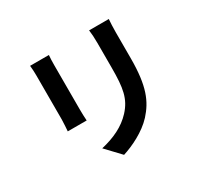

<svg xmlns="http://www.w3.org/2000/svg" viewBox="-168 -998 1337 1275"><g transform="rotate(-30 500.0 -360.0)"><path d="M803 -776H652C656 -748 658 -716 658 -676C658 -632 658 -537 658 -486C658 -330 645 -255 576 -180C516 -115 435 -77 336 -54L440 56C513 33 617 -16 683 -88C757 -170 799 -263 799 -478C799 -527 799 -624 799 -676C799 -716 801 -748 803 -776ZM339 -768H195C198 -745 199 -710 199 -691C199 -647 199 -411 199 -354C199 -324 195 -285 194 -266H339C337 -289 336 -328 336 -353C336 -409 336 -647 336 -691C336 -723 337 -745 339 -768Z"/></g></svg>

Font: Noto Sans JP
Style: Bold
Weight: 700
Designer: Ryoko NISHIZUKA 西塚涼子 (kana, bopomofo & ideographs); Paul D. Hunt (Latin, Greek & Cyrillic); Sandoll Communications 산돌커뮤니
Foundry: Adobe
Version: Version 2.004;hotconv 1.0.118;makeotfexe 2.5.65603